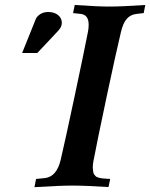

<svg xmlns="http://www.w3.org/2000/svg" viewBox="-20 -754 606 775"><path d="M119.1 1.5 125.5 -31.7 161.6 -35.2Q209 -41 225.1 -109.4Q243.7 -189 281.7 -367.9Q319.8 -546.9 335.4 -627.4Q337.9 -640.6 337.9 -653.8Q337.9 -694.3 306.2 -697.8L274.9 -701.2L281.7 -733.9Q375 -727.5 420.9 -727.5Q471.2 -727.5 566.4 -733.9L560.1 -701.2L530.8 -697.8Q505.9 -694.8 491 -677.2Q476.1 -659.7 467.8 -623Q448.7 -543.5 410.6 -364.3Q372.6 -185.1 357.4 -105Q354.5 -91.3 354.5 -78.1Q354.5 -71.3 355.5 -65.7Q356.4 -60.1 357.2 -55.9Q357.9 -51.8 361.3 -48.3Q364.7 -44.9 366.2 -42.7Q367.7 -40.5 373 -38.8Q378.4 -37.1 380.4 -36.1Q382.3 -35.2 390.1 -34.4Q397.9 -33.7 400.1 -33.4Q402.3 -33.2 412.1 -32.5Q421.9 -31.7 424.8 -31.7L418 1Q323.2 -4.9 271.5 -4.9Q222.7 -4.9 119.1 1.5ZM130.4 -540H69.3L124.5 -677.2Q128.9 -688 142.3 -696.8Q155.8 -705.6 174.8 -705.6Q198.7 -705.6 214.1 -693.4Q229.5 -681.2 229.5 -661.6Q229.5 -645 215.8 -631.3H216.3Q202.6 -616.7 173.6 -585.7Q144.5 -554.7 130.4 -540Z"/></svg>

Font: Flanker
Style: Bold Italic
Weight: 700
Italic angle: -12°
Designer: Flanker
Version: Version 2.000